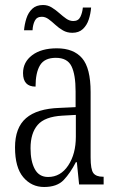

<svg xmlns="http://www.w3.org/2000/svg" viewBox="-20 -737 469 767"><path d="M156 10Q106 10 73 -29Q40 -68 40 -148Q40 -227 84 -265Q128 -303 218 -306L282 -309V-372Q282 -439 265.5 -472.5Q249 -506 203 -506Q158 -506 140 -476.5Q122 -447 122 -391Q72 -391 72 -445Q72 -489 108.5 -516.5Q145 -544 207 -544Q274 -544 308 -504.5Q342 -465 342 -369V-108Q342 -60 353 -45.5Q364 -31 391 -31H394V0H296L287 -89H283Q261 -46 234.5 -18Q208 10 156 10ZM172 -30Q222 -30 252.5 -76Q283 -122 283 -191V-278L229 -275Q159 -271 130.5 -238Q102 -205 102 -145Q102 -93 119 -61.5Q136 -30 172 -30ZM269 -606Q248 -606 231.5 -615.5Q215 -625 201 -638Q187 -651 174 -660.5Q161 -670 147 -670Q127 -670 119 -654Q111 -638 110 -616H76Q78 -640 85.5 -663.5Q93 -687 109 -702Q125 -717 152 -717Q171 -717 187 -707Q203 -697 217 -684.5Q231 -672 244.5 -662.5Q258 -653 273 -653Q293 -653 301 -669.5Q309 -686 311 -707H344Q342 -682 334.5 -659Q327 -636 311 -621Q295 -606 269 -606Z"/></svg>

Font: Noto Serif ExtraCondensed Light
Style: Regular
Weight: 300
Width: 2
Designer: Monotype Design Team
Foundry: Monotype Imaging Inc.
Version: Version 2.014; ttfautohint (v1.8.4.7-5d5b)